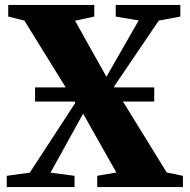

<svg xmlns="http://www.w3.org/2000/svg" viewBox="-20 -763 774 783"><path d="M101.5 -59 287 -343.5 79.5 -679 13.5 -695.5V-743H364.5V-695.5L286 -678.5L414 -450L545.5 -679.5L452 -695.5V-743H715.5V-695.5L627.5 -679L444.5 -409L660 -59.5L726 -46V0H376.5V-46L454.5 -59.5L319 -299.5L186 -59L284 -46V0H7.5V-46ZM609 -406.5V-349H123V-406.5Z"/></svg>

Font: Merriweather 72pt Black
Style: Regular
Weight: 900
Version: Version 2.100